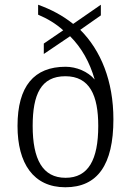

<svg xmlns="http://www.w3.org/2000/svg" viewBox="-20 -781 553 811"><path d="M256 10C392 10 459 -85 459 -277C459 -439 406 -568 319 -655L406 -716V-761L289 -680C244 -716 196 -741 141 -761V-719C181 -702 216 -681 247 -653L165 -597V-553L276 -628C325 -579 359 -518 380 -445C351 -479 303 -499 257 -499C124 -499 54 -417 54 -249C54 -91 121 10 256 10ZM257 -30C160 -30 118 -108 118 -249C118 -382 153 -459 256 -459C359 -459 395 -378 395 -249C395 -106 353 -30 257 -30Z"/></svg>

Font: Noto Serif Khmer SemiCondensed Light
Style: Regular
Weight: 300
Width: 4
Designer: Danh Hong and the Monotype Design Team
Foundry: Monotype Imaging Inc.
Version: Version 2.004